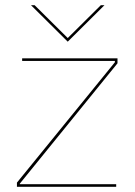

<svg xmlns="http://www.w3.org/2000/svg" viewBox="-20 -717 517 737"><path d="M45 -16 421 -478V-483H65V-493H431V-474L56 -12V-10H426V0H45ZM99 -697H113L240 -571L367 -697H381L240 -557Z"/></svg>

Font: HK Grotesk Thin
Style: Regular
Weight: 100
Designer: Alfredo Marco Pradil
Foundry: Hanken Design Co.
Version: Version 3.001